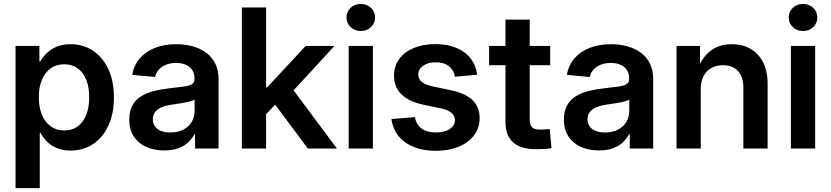

<svg xmlns="http://www.w3.org/2000/svg" viewBox="-20 -766 4283 990"><path d="M60.1 204.1V-529.3H183.1V-448.7H187.5Q200.7 -472.7 221.9 -492.9Q243.2 -513.2 273.4 -525.6Q303.7 -538.1 343.8 -538.1Q408.7 -538.1 459 -504.9Q509.3 -471.7 538.3 -410.2Q567.4 -348.6 567.4 -264.2Q567.4 -179.7 538.8 -118.2Q510.3 -56.6 460 -23.2Q409.7 10.3 343.3 10.3Q303.7 10.3 273.7 -2.2Q243.7 -14.6 222.7 -35.6Q201.7 -56.6 188.5 -81.5H185.1V204.1ZM311.5 -93.3Q352.1 -93.3 380.6 -114.3Q409.2 -135.3 424.6 -173.8Q439.9 -212.4 439.9 -264.6Q439.9 -316.9 424.6 -355Q409.2 -393.1 380.6 -413.8Q352.1 -434.6 311.5 -434.6Q271 -434.6 241.5 -413.6Q211.9 -392.6 196 -354.5Q180.2 -316.4 180.2 -264.6Q180.2 -213.4 196 -174.8Q211.9 -136.2 241.5 -114.7Q271 -93.3 311.5 -93.3Z M827.1 9.8Q775.4 9.8 734.6 -8.3Q693.8 -26.4 670.2 -61.8Q646.5 -97.2 646.5 -149.4Q646.5 -194.3 663.3 -223.6Q680.2 -252.9 709.2 -270.5Q738.3 -288.1 775.1 -297.1Q812 -306.2 851.6 -310.5Q899.4 -315.9 928.2 -319.8Q957 -323.7 970 -332.3Q982.9 -340.8 982.9 -358.9V-361.8Q982.9 -386.2 971.7 -404.1Q960.4 -421.9 939.5 -431.6Q918.5 -441.4 888.2 -441.4Q857.4 -441.4 834.5 -431.6Q811.5 -421.9 797.6 -405.5Q783.7 -389.2 779.8 -369.1L661.6 -379.9Q670.4 -429.7 700.9 -465.1Q731.4 -500.5 779.5 -519.3Q827.6 -538.1 889.2 -538.1Q934.6 -538.1 973.9 -527.1Q1013.2 -516.1 1043.2 -494.1Q1073.2 -472.2 1090.1 -438.2Q1106.9 -404.3 1106.9 -357.4V0H985.8V-73.7H982.4Q970.2 -50.8 950 -31.7Q929.7 -12.7 899.4 -1.5Q869.1 9.8 827.1 9.8ZM858.4 -83Q897.9 -83 926 -97.9Q954.1 -112.8 968.8 -137.9Q983.4 -163.1 983.4 -192.9V-252.9Q977.5 -248.5 964.8 -244.6Q952.1 -240.7 935.3 -237.5Q918.5 -234.4 900.6 -231.7Q882.8 -229 866.7 -226.6Q839.4 -223.1 816.9 -214.4Q794.4 -205.6 781.2 -190.2Q768.1 -174.8 768.1 -150.9Q768.1 -128.9 779.3 -113.8Q790.5 -98.6 811 -90.8Q831.5 -83 858.4 -83Z M1341.3 -166V-314.9H1356.9L1556.2 -529.3H1704.6L1464.4 -268.1H1439ZM1227.1 0V-727.5H1352.1V0ZM1567.4 0 1388.7 -240.2 1473.1 -328.1 1717.3 0Z M1777.8 0V-529.3H1902.8V0ZM1840.3 -606Q1809.1 -606 1787.8 -626.2Q1766.6 -646.5 1766.6 -675.8Q1766.6 -705.6 1787.8 -725.6Q1809.1 -745.6 1840.3 -745.6Q1871.6 -745.6 1892.8 -725.6Q1914.1 -705.6 1914.1 -675.8Q1914.1 -646.5 1892.6 -626.2Q1871.1 -606 1840.3 -606Z M2227.5 11.7Q2164.6 11.7 2115.5 -7.3Q2066.4 -26.4 2035.9 -63Q2005.4 -99.6 1998.5 -152.3L2119.1 -162.1Q2126.5 -123.5 2153.8 -103.3Q2181.2 -83 2227.1 -83Q2272.9 -83 2299.3 -101.1Q2325.7 -119.1 2325.7 -146.5Q2325.7 -169.9 2307.1 -184.8Q2288.6 -199.7 2253.9 -207L2163.6 -226.1Q2088.4 -241.7 2050 -279.5Q2011.7 -317.4 2011.7 -376.5Q2011.7 -425.3 2038.3 -461.7Q2064.9 -498 2113 -518.3Q2161.1 -538.6 2225.1 -538.6Q2287.6 -538.6 2333.7 -519Q2379.9 -499.5 2407.2 -464.1Q2434.6 -428.7 2440.4 -380.4L2325.7 -370.6Q2321.3 -402.3 2295.9 -423.6Q2270.5 -444.8 2227.5 -444.8Q2187 -444.8 2161.9 -427Q2136.7 -409.2 2136.7 -382.3Q2136.7 -358.9 2154.8 -343.8Q2172.9 -328.6 2209.5 -320.8L2302.2 -301.3Q2379.4 -285.2 2416.3 -249.8Q2453.1 -214.4 2453.1 -157.2Q2453.1 -106 2424.3 -68.1Q2395.5 -30.3 2344.5 -9.3Q2293.5 11.7 2227.5 11.7Z M2816.9 -529.3V-429.7H2502V-529.3ZM2586.4 -665H2711.4V-150.4Q2711.4 -122.1 2723.4 -109.9Q2735.4 -97.7 2764.6 -97.7Q2775.4 -97.7 2790.3 -98.6Q2805.2 -99.6 2814.5 -100.6L2823.7 -2Q2807.1 1 2785.9 2.2Q2764.6 3.4 2744.6 3.4Q2665.5 3.4 2626 -31.7Q2586.4 -66.9 2586.4 -135.7Z M3068.4 9.8Q3016.6 9.8 2975.8 -8.3Q2935.1 -26.4 2911.4 -61.8Q2887.7 -97.2 2887.7 -149.4Q2887.7 -194.3 2904.5 -223.6Q2921.4 -252.9 2950.4 -270.5Q2979.5 -288.1 3016.4 -297.1Q3053.2 -306.2 3092.8 -310.5Q3140.6 -315.9 3169.4 -319.8Q3198.2 -323.7 3211.2 -332.3Q3224.1 -340.8 3224.1 -358.9V-361.8Q3224.1 -386.2 3212.9 -404.1Q3201.7 -421.9 3180.7 -431.6Q3159.7 -441.4 3129.4 -441.4Q3098.6 -441.4 3075.7 -431.6Q3052.7 -421.9 3038.8 -405.5Q3024.9 -389.2 3021 -369.1L2902.8 -379.9Q2911.6 -429.7 2942.1 -465.1Q2972.7 -500.5 3020.8 -519.3Q3068.8 -538.1 3130.4 -538.1Q3175.8 -538.1 3215.1 -527.1Q3254.4 -516.1 3284.4 -494.1Q3314.5 -472.2 3331.3 -438.2Q3348.1 -404.3 3348.1 -357.4V0H3227.1V-73.7H3223.6Q3211.4 -50.8 3191.2 -31.7Q3170.9 -12.7 3140.6 -1.5Q3110.4 9.8 3068.4 9.8ZM3099.6 -83Q3139.2 -83 3167.2 -97.9Q3195.3 -112.8 3210 -137.9Q3224.6 -163.1 3224.6 -192.9V-252.9Q3218.8 -248.5 3206.1 -244.6Q3193.4 -240.7 3176.5 -237.5Q3159.7 -234.4 3141.8 -231.7Q3124 -229 3107.9 -226.6Q3080.6 -223.1 3058.1 -214.4Q3035.6 -205.6 3022.5 -190.2Q3009.3 -174.8 3009.3 -150.9Q3009.3 -128.9 3020.5 -113.8Q3031.7 -98.6 3052.2 -90.8Q3072.8 -83 3099.6 -83Z M3593.3 -304.2V0H3468.3V-529.3H3589.4L3589.8 -396H3572.3Q3596.2 -465.8 3641.1 -502Q3686 -538.1 3752.9 -538.1Q3808.1 -538.1 3849.6 -514.4Q3891.1 -490.7 3914.6 -445.1Q3938 -399.4 3938 -333V0H3813V-313.5Q3813 -369.6 3785.4 -399.7Q3757.8 -429.7 3708 -429.7Q3674.8 -429.7 3648.9 -416Q3623 -402.3 3608.2 -374.3Q3593.3 -346.2 3593.3 -304.2Z M4058.1 0V-529.3H4183.1V0ZM4120.6 -606Q4089.4 -606 4068.1 -626.2Q4046.9 -646.5 4046.9 -675.8Q4046.9 -705.6 4068.1 -725.6Q4089.4 -745.6 4120.6 -745.6Q4151.9 -745.6 4173.1 -725.6Q4194.3 -705.6 4194.3 -675.8Q4194.3 -646.5 4172.9 -626.2Q4151.4 -606 4120.6 -606Z"/></svg>

Font: Inter 24pt SemiBold
Style: Regular
Weight: 600
Designer: Rasmus Andersson
Foundry: rsms
Version: Version 4.001;git-66647c0bb